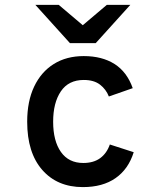

<svg xmlns="http://www.w3.org/2000/svg" viewBox="-20 -752 656 784"><path d="M318.5 12Q214 12 152.5 -58.2Q91 -128.5 91 -255Q91 -338.5 119.5 -398.5Q148 -458.5 199.8 -490.8Q251.5 -523 322 -523Q396.5 -523 447.5 -490.8Q498.5 -458.5 522 -392L424.5 -358Q413 -387.5 388.2 -406.5Q363.5 -425.5 322 -425.5Q260 -425.5 228.5 -379Q197 -332.5 197 -255Q197 -176.5 228.8 -131.5Q260.5 -86.5 320 -86.5Q362 -86.5 389 -106.2Q416 -126 428.5 -162L526 -130.5Q504.5 -61.5 452 -24.8Q399.5 12 318.5 12ZM265.5 -576 124.5 -732H220L318 -649L416 -732H512L371 -576Z"/></svg>

Font: Overpass Mono Light SemiBold
Style: Regular
Weight: 600
Monospace: yes
Version: Version 4.000